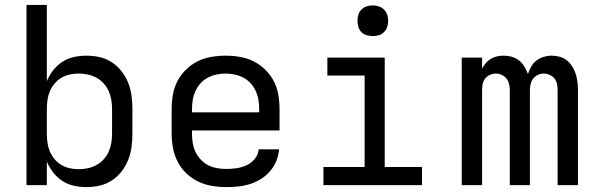

<svg xmlns="http://www.w3.org/2000/svg" viewBox="-20 -755 2440 783"><path d="M332 8Q307 8 281.5 2.5Q256 -3 234.5 -17Q213 -31 197 -51.5Q181 -72 171 -96V0H88V-735H171V-424Q181 -448 197 -468.5Q213 -489 234.5 -503Q256 -517 281.5 -522.5Q307 -528 332 -528Q360 -528 386.5 -522Q413 -516 436 -501Q459 -486 476 -464Q493 -442 503 -416.5Q513 -391 516.5 -364Q520 -337 520 -310V-210Q520 -183 516.5 -156Q513 -129 503 -103.5Q493 -78 476 -56Q459 -34 436 -19Q413 -4 386.5 2Q360 8 332 8ZM301 -65Q320 -65 338.5 -69Q357 -73 373.5 -82Q390 -91 403 -105.5Q416 -120 423.5 -137Q431 -154 434 -172.5Q437 -191 437 -210V-310Q437 -329 434 -347.5Q431 -366 423.5 -383Q416 -400 403 -414.5Q390 -429 373.5 -438Q357 -447 338.5 -451Q320 -455 301 -455Q282 -455 264 -451Q246 -447 230 -437.5Q214 -428 202 -413.5Q190 -399 183 -382Q176 -365 173.5 -346.5Q171 -328 171 -310V-210Q171 -192 173.5 -173.5Q176 -155 183 -138Q190 -121 202 -106.5Q214 -92 230 -82.5Q246 -73 264 -69Q282 -65 301 -65Z M902 8Q873 8 843.5 3Q814 -2 787.5 -15Q761 -28 739.5 -48.5Q718 -69 704.5 -95.5Q691 -122 685.5 -151Q680 -180 680 -210V-310Q680 -339 685 -368.5Q690 -398 703.5 -424Q717 -450 738.5 -471Q760 -492 786 -505Q812 -518 841.5 -523Q871 -528 900 -528Q929 -528 958.5 -523Q988 -518 1014 -505Q1040 -492 1061.5 -471Q1083 -450 1096.5 -424Q1110 -398 1115 -368.5Q1120 -339 1120 -310V-223H763V-210Q763 -191 766 -172Q769 -153 777 -136Q785 -119 798.5 -104.5Q812 -90 828.5 -81.5Q845 -73 864 -69.5Q883 -66 902 -66Q924 -66 945 -69Q966 -72 985.5 -81Q1005 -90 1019 -107Q1033 -124 1035 -146H1118Q1116 -121 1106.5 -98Q1097 -75 1081 -56.5Q1065 -38 1044 -25Q1023 -12 999.5 -4.5Q976 3 951.5 5.5Q927 8 902 8ZM763 -297H1037V-310Q1037 -329 1034 -347.5Q1031 -366 1023 -383.5Q1015 -401 1002.5 -415Q990 -429 973 -438Q956 -447 937.5 -451Q919 -455 900 -455Q881 -455 862.5 -451Q844 -447 827 -438Q810 -429 797.5 -415Q785 -401 777 -383.5Q769 -366 766 -347.5Q763 -329 763 -310Z M1299 0V-74H1467V-447H1315V-520H1549V-74H1701V0ZM1500 -608Q1487 -608 1475 -611.5Q1463 -615 1454 -624Q1445 -633 1441.5 -645Q1438 -657 1438 -670Q1438 -683 1441.5 -695Q1445 -707 1454 -716Q1463 -725 1475 -729Q1487 -733 1500 -733Q1513 -733 1525 -729Q1537 -725 1546 -716Q1555 -707 1559 -695Q1563 -683 1563 -670Q1563 -657 1559 -645Q1555 -633 1546 -624Q1537 -615 1525 -611.5Q1513 -608 1500 -608Z M1863 0V-520H1946V-475Q1952 -487 1961 -497.5Q1970 -508 1981.5 -515Q1993 -522 2006.5 -525Q2020 -528 2034 -528Q2034 -528 2034 -528Q2034 -528 2034 -528Q2051 -528 2067 -523.5Q2083 -519 2096.5 -508.5Q2110 -498 2118.5 -483.5Q2127 -469 2133 -453Q2138 -469 2146.5 -483.5Q2155 -498 2167.5 -508Q2180 -518 2196.5 -523Q2213 -528 2229 -528Q2229 -528 2229 -528Q2229 -528 2229 -528Q2246 -528 2262.5 -523.5Q2279 -519 2292 -508.5Q2305 -498 2314 -483.5Q2323 -469 2328 -453Q2333 -437 2335 -420.5Q2337 -404 2337 -387V0H2254V-387Q2254 -400 2251.5 -412.5Q2249 -425 2241.5 -434.5Q2234 -444 2222 -449.5Q2210 -455 2198 -455Q2185 -455 2173.5 -449.5Q2162 -444 2154.5 -434.5Q2147 -425 2144 -412.5Q2141 -400 2141 -387V0H2059V-387Q2059 -400 2056 -412.5Q2053 -425 2045.5 -434.5Q2038 -444 2026.5 -449.5Q2015 -455 2002 -455Q1990 -455 1978 -449.5Q1966 -444 1958.5 -434.5Q1951 -425 1948.5 -412.5Q1946 -400 1946 -387V0Z"/></svg>

Font: Zed Mono Extended
Style: Regular
Weight: 400
Width: 7
Monospace: yes
Designer: Belleve Invis
Foundry: Belleve Invis
Version: Version 1.0.0; ttfautohint (v1.8.4)